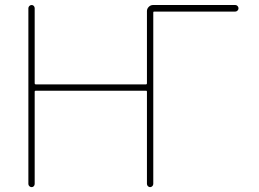

<svg xmlns="http://www.w3.org/2000/svg" viewBox="-20 -773 1040 770"><path d="M569.3 -35.2V-405.3Q569.3 -409.2 565.4 -409.2H124Q119.1 -409.2 119.1 -405.3V-35.2Q119.1 -30.3 115.7 -26.4Q112.3 -22.5 106.9 -22.5Q101.6 -22.5 97.7 -26.4Q93.8 -30.3 93.8 -35.2V-740.2Q93.8 -745.1 97.7 -749Q101.6 -752.9 106.9 -752.9Q112.3 -752.9 115.7 -749Q119.1 -745.1 119.1 -740.2V-439.5Q119.1 -434.6 124 -434.6H565.4Q569.3 -434.6 569.3 -439.5V-728.5Q569.3 -738.3 576.7 -745.6Q584 -752.9 593.8 -752.9H923.8Q928.7 -752.9 932.6 -749Q936.5 -745.1 936.5 -739.7Q936.5 -734.4 932.6 -730.5Q928.7 -726.6 923.8 -726.6H598.6Q594.7 -726.6 594.7 -722.7V-35.2Q594.7 -30.3 590.8 -26.4Q586.9 -22.5 582 -22.5Q577.1 -22.5 573.2 -26.4Q569.3 -30.3 569.3 -35.2Z"/></svg>

Font: Rounded Mgen+ 1mn thin
Style: Regular
Weight: 100
Designer: [Source Han Sans]
Ryoko NISHIZUKA  (kana & ideographs); Paul D. Hunt (Latin, Greek & Cyrillic); Wenlong ZHANG  (bopomofo
Version: Version 1.059.20150602